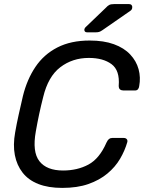

<svg xmlns="http://www.w3.org/2000/svg" viewBox="-20 -908 705 938"><path d="M284 10Q216 10 167.5 -9Q119 -28 90.5 -64.5Q62 -101 52.5 -150.5Q43 -200 54 -261Q61 -302 71.5 -349Q82 -396 92 -439Q112 -520 153 -581Q194 -642 260 -676Q326 -710 418 -710Q487 -710 536.5 -692Q586 -674 616 -642Q646 -610 657 -570Q668 -530 660 -487Q659 -478 654 -472Q649 -466 640 -466H583Q573 -466 566.5 -471Q560 -476 560 -489Q566 -564 525 -594.5Q484 -625 414 -625Q334 -625 274.5 -579.5Q215 -534 191 -434Q170 -352 155 -266Q137 -166 172.5 -120.5Q208 -75 288 -75Q358 -75 412 -104Q466 -133 500 -211Q506 -224 512.5 -229Q519 -234 528 -234H585Q594 -234 599 -228.5Q604 -223 602 -214Q590 -172 566.5 -132Q543 -92 504.5 -60Q466 -28 412 -9Q358 10 284 10ZM406 -750Q392 -750 392 -763Q393 -771 400 -777L496 -869Q506 -880 514 -884Q522 -888 537 -888H611Q619 -888 623 -883Q627 -878 626 -872Q626 -862 618 -856L481 -761Q471 -754 464 -752Q457 -750 446 -750Z"/></svg>

Font: Rubik
Style: Italic
Weight: 400
Italic angle: -12°
Designer: Hubert and Fischer
Foundry: Hubert and Fischer
Version: Version 2.300;gftools[0.9.30]